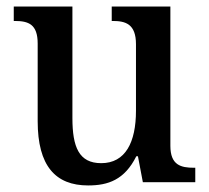

<svg xmlns="http://www.w3.org/2000/svg" viewBox="-20 -556 639 586"><path d="M249 10C310 10 360 -7 396 -79H401L416 0H576V-44H572C532 -44 500 -52 500 -111V-536H321V-492H324C363 -492 395 -483 395 -421V-218C395 -122 363 -58 289 -58C221 -58 201 -107 201 -196V-536H22V-492H25C67 -492 95 -482 95 -423V-186C95 -50 149 10 249 10Z"/></svg>

Font: Noto Serif Tamil SemiCondensed Medium
Style: Regular
Weight: 500
Width: 4
Designer: Indian Type Foundry, Tom Grace, and the Monotype Design Team
Foundry: Monotype Imaging Inc.
Version: Version 2.004